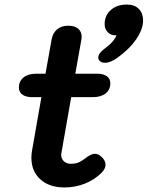

<svg xmlns="http://www.w3.org/2000/svg" viewBox="-20 -814 649 844"><path d="M250 -142Q249 -139 249 -133Q249 -116 261 -105Q273 -94 292 -94Q310 -94 324 -99.5Q338 -105 355 -118Q380 -138 397 -138Q413 -138 428.5 -122.5Q444 -107 444 -90Q444 -73 427 -55Q396 -24 353.5 -7Q311 10 263 10Q197 10 157.5 -25.5Q118 -61 118 -121Q118 -137 121 -153L162 -387H121Q94 -387 78.5 -398Q63 -409 63 -429Q63 -457 83.5 -473.5Q104 -490 139 -490H180L207 -641Q212 -669 231 -685Q250 -701 280 -701Q308 -701 323.5 -688Q339 -675 339 -652Q339 -645 338 -641L311 -490H407Q434 -490 449.5 -479Q465 -468 465 -448Q465 -420 444.5 -403.5Q424 -387 389 -387H293ZM412 -561Q412 -580 441 -601Q481 -630 492 -659Q469 -657 454.5 -671.5Q440 -686 440 -708Q440 -746 467 -770Q494 -794 538 -794Q572 -794 590.5 -774.5Q609 -755 609 -724Q609 -686 579 -642Q549 -598 496 -560Q466 -538 441 -538Q424 -538 415 -550Q412 -555 412 -561Z"/></svg>

Font: Kodchasan
Style: Bold Italic
Weight: 700
Italic angle: -10°
Version: Version 1.000; ttfautohint (v1.6)